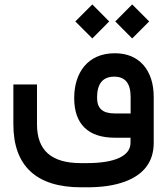

<svg xmlns="http://www.w3.org/2000/svg" viewBox="-20 -609 739 849"><path d="M659.7 -179.7C659.7 -238.8 644.5 -286.1 614.3 -321.3C583.5 -356 541.5 -373.5 487.3 -373.5C368.2 -373.5 308.1 -287.6 308.1 -175.3C308.1 -60.1 370.1 0 487.8 0H557.1V22.5C557.1 80.6 488.3 112.3 363.3 112.3H338.4C207 112.3 143.6 56.2 143.6 -59.6V-235.4H39.1V-59.1C39.1 125 141.1 219.2 338.4 219.2H363.3C427.7 219.2 482.9 212.4 534.2 193.4C608.9 165 659.7 112.8 659.7 22.5ZM388.2 -439 462.9 -514.2 388.2 -589.4 313 -514.2ZM564.5 -439 639.6 -514.2 564.5 -589.4 489.7 -514.2ZM409.2 -177.2C409.2 -239.3 434.6 -270 485.4 -270C533.7 -270 557.6 -240.2 557.6 -180.2V-107.4H487.3C433.1 -107.4 409.2 -129.9 409.2 -177.2Z"/></svg>

Font: Shabnam Medium
Style: Regular
Weight: 500
Foundry: DejaVu fonts team - Redesigned by Saber Rastikerdar - Based on Vazir font
Version: Version 5.0.1